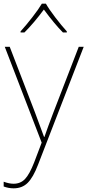

<svg xmlns="http://www.w3.org/2000/svg" viewBox="-26 -783 476 1046"><path d="M27 -528 164 -172 214 -37H216Q236 -95 264 -168L403 -528H430L181 115Q155 183 125 213Q95 243 48 243Q21 243 -6 233V207Q24 218 48 218Q86 218 110.5 192Q135 166 160 102L201 -6L0 -528ZM338 -612V-606H317Q272 -651 213 -731Q160 -659 107 -606H86V-612Q116 -645 150.5 -689.5Q185 -734 202 -763H224Q241 -733 275 -688.5Q309 -644 338 -612Z"/></svg>

Font: Noto Sans UI Thin
Style: Regular
Weight: 250
Designer: Monotype Design Team
Foundry: Monotype Imaging Inc.
Version: Version 1.001